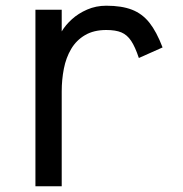

<svg xmlns="http://www.w3.org/2000/svg" viewBox="-20 -652 640 672"><path d="M104 0V-618H196V-542Q209 -564 231.5 -584.5Q254 -605 285 -618.5Q316 -632 352 -632Q406 -632 442 -618Q478 -604 503 -572.5Q528 -541 549 -486L466 -449Q453 -488 439 -509Q425 -530 405 -538.5Q385 -547 352 -547Q308 -547 277.5 -529Q247 -511 229 -480.5Q211 -450 203.5 -411.5Q196 -373 196 -332V0Z"/></svg>

Font: Victor Mono SemiBold
Style: Regular
Weight: 600
Monospace: yes
Designer: Rune Bjørnerås
Version: Version 1.561;gftools[0.9.30]